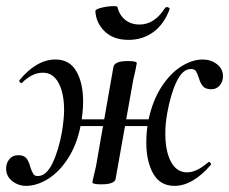

<svg xmlns="http://www.w3.org/2000/svg" viewBox="-31 -593 747 626"><path d="M-11 -44Q-11 -61 -0.5 -74Q10 -87 28 -87Q47 -87 55 -77Q63 -67 68 -48Q73 -33 77.5 -26Q82 -19 92 -19Q120 -19 140 -60.5Q160 -102 171 -163Q178 -207 178 -234Q178 -289 160 -322.5Q142 -356 109 -356Q89 -356 71 -346Q53 -336 41 -323L39 -322Q36 -322 33.5 -325.5Q31 -329 32 -331Q88 -399 150 -399Q196 -399 218 -360.5Q240 -322 240 -262Q240 -226 232 -184Q220 -122 191 -77Q162 -32 125.5 -9.5Q89 13 54 13Q29 13 9 -2.5Q-11 -18 -11 -44ZM270 1Q271 -5 277 -29Q283 -53 286 -74L339 -376Q344 -394 386 -394Q415 -394 415 -387L411 -366Q403 -333 399 -308L346 -10Q343 8 299 8Q270 8 270 1ZM193 -204H499L495 -182H189ZM446 -128Q446 -167 453 -201Q466 -264 495 -309Q524 -354 560 -376.5Q596 -399 630 -399Q656 -399 676 -384Q696 -369 696 -344Q696 -327 685.5 -314.5Q675 -302 658 -302Q639 -302 630.5 -312Q622 -322 617 -340Q612 -355 607.5 -361.5Q603 -368 592 -368Q564 -368 544.5 -326.5Q525 -285 514 -223Q508 -189 508 -158Q508 -100 526.5 -65.5Q545 -31 579 -31Q610 -31 648 -64L650 -65Q653 -65 655.5 -61.5Q658 -58 656 -55Q597 13 538 13Q491 13 468.5 -27Q446 -67 446 -128ZM280 -557Q280 -563 300.5 -568Q321 -573 339 -573Q352 -573 352 -570Q358 -544 377 -528.5Q396 -513 424 -513Q473 -513 507 -567Q510 -570 513 -570Q517 -570 520 -567.5Q523 -565 522 -563Q504 -514 469 -488.5Q434 -463 388 -463Q339 -463 310.5 -490.5Q282 -518 280 -557Z"/></svg>

Font: Cormorant Garamond SemiBold
Style: Italic
Weight: 600
Italic angle: -10°
Designer: Christian Thalmann (Catharsis Fonts)
Foundry: Catharsis Fonts
Version: Version 4.000